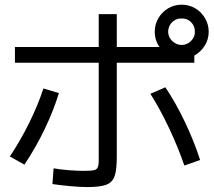

<svg xmlns="http://www.w3.org/2000/svg" viewBox="-20 -797 904 810"><path d="M201.2 -20.5 206.1 -86.9Q232.4 -82 269 -79.1Q305.7 -76.2 333 -76.2Q366.2 -76.2 378.4 -79.6Q390.6 -83 394 -95.7Q397.5 -108.4 396.5 -142.6V-737.3H472.7V-134.8Q472.7 -80.1 463.4 -53.7Q454.1 -27.3 428.2 -17.6Q402.3 -7.8 347.7 -7.8Q319.3 -7.8 276.4 -11.7Q233.4 -15.6 201.2 -20.5ZM163.1 -423.8 228.5 -404.3Q206.1 -331.1 168.5 -252.4Q130.9 -173.8 83 -102.5L21.5 -136.7Q66.4 -204.1 103.5 -279.3Q140.6 -354.5 163.1 -423.8ZM614.3 -401.4 677.7 -428.7Q722.7 -361.3 760.7 -281.2Q798.8 -201.2 824.2 -122.1L757.8 -98.6Q730.5 -177.7 692.9 -257.3Q655.3 -336.9 614.3 -401.4ZM43 -598.6H788.1L799.8 -594.7V-532.2H43ZM632.8 -663.1Q632.8 -694.3 648.4 -720.7Q664.1 -747.1 689.9 -762.2Q715.8 -777.3 746.1 -777.3Q777.3 -777.3 803.2 -762.2Q829.1 -747.1 844.7 -720.7Q860.4 -694.3 860.4 -663.1Q860.4 -631.8 844.7 -606Q829.1 -580.1 803.2 -564.5Q777.3 -548.8 746.1 -548.8Q715.8 -548.8 689.5 -564.5Q663.1 -580.1 647.9 -606Q632.8 -631.8 632.8 -663.1ZM801.8 -663.1Q802.7 -678.7 794.9 -691.9Q787.1 -705.1 774.4 -712.4Q761.7 -719.7 746.1 -718.8Q731.4 -719.7 718.3 -712.4Q705.1 -705.1 697.3 -691.9Q689.5 -678.7 689.5 -663.1Q689.5 -648.4 697.3 -635.7Q705.1 -623 718.3 -615.2Q731.4 -607.4 746.1 -607.4Q761.7 -607.4 774.4 -615.2Q787.1 -623 794.9 -635.7Q802.7 -648.4 801.8 -663.1Z"/></svg>

Font: Pretendard GOV Variable
Style: Regular
Weight: 400
Designer: Base glyphs from Inter by Rasmus Andersson; Hangul glyphs from Noto Sans CJK(Source Han Sans) by Jang Soo-young and Kang
Foundry: Kil Hyung-jin
Version: Version 1.307;Glyphs 3.2 (3192)